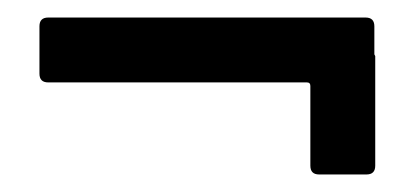

<svg xmlns="http://www.w3.org/2000/svg" viewBox="-20 -371 477 219"><path d="M407 -309 408 -307V-182Q408 -172 398 -172H344Q334 -172 334 -182V-273Q334 -277 330 -277H35Q25 -277 25 -287V-341Q25 -351 35 -351H397Q407 -351 407 -341Z"/></svg>

Font: Barlow Condensed Medium
Style: Regular
Weight: 500
Width: 3
Designer: Jeremy Tribby
Foundry: Tribby Type
Version: Version 1.422;hotconv 1.0.109;makeotfexe 2.5.65596